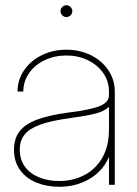

<svg xmlns="http://www.w3.org/2000/svg" viewBox="-20 -716 530 744"><path d="M34.2 -135.7Q34.2 -178.2 55.2 -206.3Q76.2 -234.4 122.8 -252.2Q169.4 -270 248 -280.3Q269.5 -283.2 290.5 -286.1Q328.1 -292.5 352.1 -299.8Q376 -307.1 389.2 -318.6Q402.3 -330.1 402.3 -347.7V-361.3Q402.3 -400.4 380.4 -432.4Q358.4 -464.4 320.6 -482.7Q282.7 -501 237.3 -501Q191.4 -501 153.1 -482.7Q114.7 -464.4 92.5 -432.4Q70.3 -400.4 70.3 -361.3H47.9Q47.9 -406.2 73 -443.4Q98.1 -480.5 141.6 -502Q185.1 -523.4 237.3 -523.4Q289.1 -523.4 332 -502.2Q375 -481 399.9 -443.8Q424.8 -406.7 424.8 -361.3V0H402.3V-106.4H401.4Q379.4 -54.2 327.6 -23.2Q275.9 7.8 209 7.8Q162.1 7.8 122.3 -8.1Q82.5 -23.9 58.3 -56.4Q34.2 -88.9 34.2 -135.7ZM402.3 -213.9V-301.8Q382.3 -284.2 350.3 -275.9Q318.4 -267.6 248 -257.8Q176.8 -248 135.5 -232.9Q94.2 -217.8 75.4 -194.6Q56.6 -171.4 56.6 -135.7Q56.6 -97.2 76.9 -69.8Q97.2 -42.5 131.8 -28.6Q166.5 -14.6 209 -14.6Q262.7 -14.6 306.6 -37.4Q350.6 -60.1 376.5 -105Q402.3 -149.9 402.3 -213.9ZM214.4 -672.9Q214.4 -679.2 217.5 -684.3Q220.7 -689.5 225.8 -692.6Q231 -695.8 237.3 -695.8Q243.7 -695.8 248.8 -692.6Q253.9 -689.5 257.1 -684.3Q260.3 -679.2 260.3 -672.9Q260.3 -666.5 257.1 -661.4Q253.9 -656.2 248.8 -653.1Q243.7 -649.9 237.3 -649.9Q231 -649.9 225.8 -653.1Q220.7 -656.2 217.5 -661.4Q214.4 -666.5 214.4 -672.9Z"/></svg>

Font: Intratopia Thin
Style: Regular
Weight: 100
Designer: Rasmus Andersson
Foundry: rsms
Version: Version 3.000;Glyphs 3.2.3 (3260)